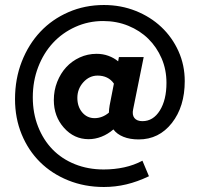

<svg xmlns="http://www.w3.org/2000/svg" viewBox="-20 -603 807 767"><path d="M334 -47Q276 -47 235.5 -92.5Q195 -138 195 -203Q195 -242 208.5 -276Q222 -310 244.5 -334.5Q267 -359 298.5 -373.5Q330 -388 366 -388Q391 -388 413 -380Q435 -372 452 -358L455 -375H554L512 -167Q507 -144 517 -131.5Q527 -119 549 -119Q592 -119 618.5 -161.5Q645 -204 645 -272Q645 -325 625.5 -370Q606 -415 572.5 -448Q539 -481 492.5 -500Q446 -519 392 -519Q333 -519 281 -495.5Q229 -472 191.5 -431.5Q154 -391 132.5 -335Q111 -279 111 -214Q111 -151 132 -97.5Q153 -44 190 -6Q227 32 279.5 53Q332 74 394 74Q437 74 476 65.5Q515 57 549 39L575 101Q529 123 485 133.5Q441 144 395 144Q318 144 252.5 117.5Q187 91 140 44.5Q93 -2 66.5 -66.5Q40 -131 40 -207Q40 -288 67 -357Q94 -426 141 -476Q188 -526 253.5 -554.5Q319 -583 395 -583Q463 -583 522 -559.5Q581 -536 624.5 -495Q668 -454 693 -398.5Q718 -343 718 -279Q718 -177 666.5 -111.5Q615 -46 534 -46Q499 -46 473 -56.5Q447 -67 433 -86Q411 -67 385.5 -57Q360 -47 334 -47ZM289 -212Q289 -177 308.5 -154Q328 -131 358 -131Q373 -131 387.5 -136.5Q402 -142 415 -153Q415 -160 416 -167.5Q417 -175 418 -182L435 -269Q424 -285 407.5 -293Q391 -301 370 -301Q337 -301 313 -274.5Q289 -248 289 -212Z"/></svg>

Font: Red Hat Text
Style: Bold Italic
Weight: 700
Italic angle: -12°
Designer: Pentagram / MCKL
Foundry: Pentagram / MCKL
Version: Version 1.003; Red Hat Text Bold Italic